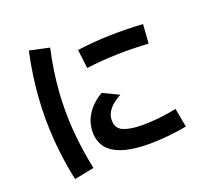

<svg xmlns="http://www.w3.org/2000/svg" viewBox="-140 -955 1280 1186"><g transform="rotate(-20 500.0 -362.0)"><path d="M289 34 159 60Q130 -75 119.5 -213.5Q109 -352 119.5 -494.5Q130 -637 162 -784L292 -756Q261 -618 251 -485Q241 -352 251.5 -222.5Q262 -93 289 34ZM667 13Q560 13 492 -9Q424 -31 392 -72.5Q360 -114 360 -174Q360 -224 379.5 -264.5Q399 -305 430 -335Q461 -365 495 -384L600 -334Q579 -323 554.5 -305Q530 -287 513 -261Q496 -235 496 -202Q496 -149 541.5 -130Q587 -111 665 -111Q718 -111 774.5 -117Q831 -123 890 -135L913 -11Q848 1 784.5 7Q721 13 667 13ZM464 -559 449 -683Q560 -698 668 -700.5Q776 -703 881 -696L872 -571Q773 -577 672 -575Q571 -573 464 -559Z"/></g></svg>

Font: Murecho Thin SemiBold
Style: Regular
Weight: 600
Version: Version 1.010